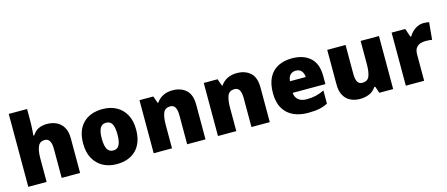

<svg xmlns="http://www.w3.org/2000/svg" viewBox="-49 -1341 4502 1933"><g transform="rotate(-15 2202.0 -375.0)"><path d="M257 -652Q257 -591 254 -549Q251 -507 249 -485H258Q285 -528 323 -545.5Q361 -563 410 -563Q465 -563 509 -542Q553 -521 579.5 -476.5Q606 -432 606 -360V0H414V-302Q414 -413 348 -413Q296 -413 276.5 -369Q257 -325 257 -243V0H66V-760H257Z M1264 -278Q1264 -139 1190 -64.5Q1116 10 987 10Q907 10 845 -23.5Q783 -57 747.5 -121.5Q712 -186 712 -278Q712 -415 786 -489Q860 -563 990 -563Q1070 -563 1131.5 -530Q1193 -497 1228.5 -433.5Q1264 -370 1264 -278ZM906 -278Q906 -207 925 -169.5Q944 -132 989 -132Q1033 -132 1051.5 -169.5Q1070 -207 1070 -278Q1070 -349 1051.5 -385Q1033 -421 988 -421Q945 -421 925.5 -385Q906 -349 906 -278Z M1719 -563Q1805 -563 1859 -515Q1913 -467 1913 -360V0H1722V-302Q1722 -357 1706 -385Q1690 -413 1655 -413Q1601 -413 1582.5 -369Q1564 -325 1564 -242V0H1373V-553H1517L1543 -480H1550Q1576 -519 1618.5 -541Q1661 -563 1719 -563Z M2389 -563Q2475 -563 2529 -515Q2583 -467 2583 -360V0H2392V-302Q2392 -357 2376 -385Q2360 -413 2325 -413Q2271 -413 2252.5 -369Q2234 -325 2234 -242V0H2043V-553H2187L2213 -480H2220Q2246 -519 2288.5 -541Q2331 -563 2389 -563Z M2962 -563Q3083 -563 3153 -500Q3223 -437 3223 -310V-225H2882Q2884 -182 2914.5 -154Q2945 -126 3003 -126Q3055 -126 3098 -136Q3141 -146 3187 -168V-31Q3147 -10 3099.5 0Q3052 10 2980 10Q2896 10 2830.5 -19.5Q2765 -49 2727 -112Q2689 -175 2689 -273Q2689 -373 2723.5 -437Q2758 -501 2819.5 -532Q2881 -563 2962 -563ZM2969 -433Q2935 -433 2912.5 -412Q2890 -391 2886 -345H3050Q3049 -382 3028.5 -407.5Q3008 -433 2969 -433Z M3869 -553V0H3725L3701 -69H3690Q3664 -27 3619 -8.5Q3574 10 3523 10Q3469 10 3425 -11Q3381 -32 3355.5 -77Q3330 -122 3330 -193V-553H3521V-251Q3521 -197 3536.5 -169Q3552 -141 3587 -141Q3641 -141 3659.5 -185Q3678 -229 3678 -311V-553Z M4335 -563Q4351 -563 4368 -561Q4385 -559 4393 -557L4376 -377Q4366 -379 4351.5 -381Q4337 -383 4311 -383Q4287 -383 4259.5 -376Q4232 -369 4212 -345.5Q4192 -322 4192 -272V0H4001V-553H4143L4173 -465H4182Q4205 -506 4246.5 -534.5Q4288 -563 4335 -563Z"/></g></svg>

Font: Noto Sans Meetei Mayek Black
Style: Regular
Weight: 900
Designer: Monotype Design Team and Neelakash Kshetrimayum
Foundry: Monotype Imaging Inc.
Version: Version 2.002; ttfautohint (v1.8.4.7-5d5b)